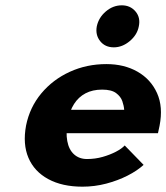

<svg xmlns="http://www.w3.org/2000/svg" viewBox="-20 -692 625 722"><path d="M290 10Q214 10 161.5 -18.5Q109 -47 87 -98.5Q65 -150 78 -220Q92 -289 135.5 -341Q179 -393 242.5 -422Q306 -451 380 -451Q447 -451 497 -422.5Q547 -394 570.5 -342Q594 -290 580 -219L574 -191H201L218 -279H447Q446 -294 440 -311.5Q434 -329 416.5 -342Q399 -355 364 -355Q328 -355 301.5 -341Q275 -327 258.5 -301Q242 -275 235 -239Q227 -194 233 -161.5Q239 -129 258.5 -111.5Q278 -94 307 -94Q338 -94 366 -102Q394 -110 416 -121.5Q438 -133 449 -145L520 -72Q496 -50 459.5 -31.5Q423 -13 379.5 -1.5Q336 10 290 10ZM408 -514Q375 -514 356.5 -537.5Q338 -561 344 -593Q351 -626 378 -649Q405 -672 438 -672Q470 -672 489.5 -649Q509 -626 502 -593Q496 -561 468 -537.5Q440 -514 408 -514Z"/></svg>

Font: Teachers
Style: Italic
Weight: 400
Italic angle: -11°
Designer: Alfredo Marco Pradil, Chank Diesel
Version: Version 1.001